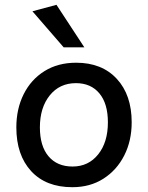

<svg xmlns="http://www.w3.org/2000/svg" viewBox="-20 -770 615 799"><path d="M297 -509Q404 -509 466 -442Q528 -375 528 -261Q528 -184 497 -123Q466 -62 410.5 -26.5Q355 9 281 9Q171 9 109.5 -58Q48 -125 48 -240Q48 -317 78.5 -378Q109 -439 165 -474Q221 -509 297 -509ZM282 -77Q348 -77 388.5 -127.5Q429 -178 429 -261Q429 -339 393.5 -381.5Q358 -424 296 -424Q228 -424 187 -373Q146 -322 146 -240Q146 -162 182 -119.5Q218 -77 282 -77ZM245 -573 115 -723 215 -750 331 -573Z"/></svg>

Font: Livvic Medium
Style: Regular
Weight: 500
Designer: Jacques Le Bailly, Baron von Fonthausen
Version: Version 1.001; ttfautohint (v1.8.2)